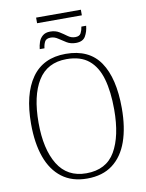

<svg xmlns="http://www.w3.org/2000/svg" viewBox="-103 -1034 847 1115"><g transform="rotate(-10 321.0 -476.0)"><path d="M189 -929V-962H453V-929ZM178 -778Q180 -799 187 -819.5Q194 -840 210.5 -854Q227 -868 255 -868Q286 -868 308.5 -854Q331 -840 350.5 -825.5Q370 -811 394 -811Q419 -811 427.5 -827.5Q436 -844 439 -865H467Q464 -831 448.5 -804Q433 -777 392 -777Q361 -777 338 -791Q315 -805 294.5 -819Q274 -833 252 -833Q225 -833 216.5 -816Q208 -799 206 -778ZM320 10Q231 10 171.5 -35Q112 -80 82.5 -162.5Q53 -245 53 -359Q53 -533 120.5 -629Q188 -725 321 -725Q459 -725 523.5 -630Q588 -535 588 -358Q588 -245 559 -162.5Q530 -80 470.5 -35Q411 10 320 10ZM320 -21Q438 -21 490.5 -111Q543 -201 543 -358Q543 -464 521.5 -539Q500 -614 451.5 -654Q403 -694 321 -694Q207 -694 152 -605.5Q97 -517 97 -358Q97 -202 152.5 -111.5Q208 -21 320 -21Z"/></g></svg>

Font: Noto Serif SemiCondensed ExtraLight
Style: Regular
Weight: 200
Width: 4
Designer: Monotype Design Team
Foundry: Monotype Imaging Inc.
Version: Version 2.014